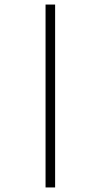

<svg xmlns="http://www.w3.org/2000/svg" viewBox="-20 -672 440 843"><path d="M180 151V-652H222V151Z"/></svg>

Font: Inconsolata Condensed Light
Style: Regular
Weight: 300
Width: 3
Monospace: yes
Designer: Raph Levien, Cyreal, Brenton Simpson
Foundry: Raph Levien, Cyreal, Google
Version: Version 3.001; ttfautohint (v1.8.2.53-6de2)